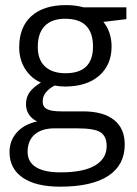

<svg xmlns="http://www.w3.org/2000/svg" viewBox="-20 -510 533 747"><path d="M233.9 -437Q181.6 -437 154.3 -409.2Q127 -381.3 127 -327.1Q127 -277.3 155.3 -251.2Q183.6 -225.1 234.9 -225.1Q341.8 -225.1 341.8 -328.6Q341.8 -437 233.9 -437ZM305.2 -481.4H471.7V-435.5L382.3 -424.8Q414.1 -385.3 414.1 -328.6Q414.1 -257.8 365.7 -215.3Q316.9 -173.3 232.9 -173.3Q212.9 -173.3 192.4 -177.2Q146 -152.3 146 -115.2Q146 -94.7 162.4 -85.7Q178.7 -76.7 217.8 -76.7H303.2Q381.3 -76.7 423.3 -43.7Q465.3 -10.7 465.3 52.2Q465.3 132.3 401.1 174.3Q336.9 216.3 213.9 216.3Q119.6 216.3 68.4 181.2Q17.1 146 17.1 81.5Q17.1 37.1 45.4 5.4Q73.7 -26.4 124.5 -37.6Q105 -46.4 93 -64Q81.1 -81.5 81.1 -104.5Q81.1 -130.9 94.7 -150.4Q108.4 -169.9 139.2 -189Q102.1 -204.1 78.1 -241.2Q54.7 -278.3 54.7 -325.7Q54.7 -404.8 102.3 -447.5Q149.9 -490.2 236.8 -490.2Q274.4 -490.2 305.2 -481.4ZM192.4 -10.7Q142.6 -10.7 115 13.2Q87.4 37.1 87.4 81.1Q87.4 120.1 120.1 140.4Q152.8 160.6 214.8 160.6Q304.7 160.6 349.9 133.8Q395 106.9 395 58.6Q395 20 370.6 4.4Q346.7 -10.7 279.8 -10.7Z"/></svg>

Font: Khula Regular
Style: Regular
Weight: 400
Designer: Erin McLaughlin, Steve Matteson
Version: Version 1.000;PS 1.0;hotconv 1.0.72;makeotf.lib2.5.5900